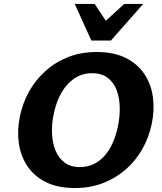

<svg xmlns="http://www.w3.org/2000/svg" viewBox="-20 -936 818 971"><path d="M359 15Q272 15 212 -15Q152 -45 118 -96.5Q84 -148 75 -213.5Q66 -279 81 -349Q95 -416 127.5 -474Q160 -532 210 -577Q260 -622 325 -647.5Q390 -673 469 -673Q556 -673 616 -643Q676 -613 710.5 -561Q745 -509 753.5 -443.5Q762 -378 747 -308Q733 -241 700 -182.5Q667 -124 617 -80Q567 -36 502 -10.5Q437 15 359 15ZM384 -91Q423 -91 454.5 -106.5Q486 -122 510 -149.5Q534 -177 550.5 -214.5Q567 -252 576 -295Q587 -348 585.5 -396Q584 -444 569 -482.5Q554 -521 523 -543.5Q492 -566 446 -566Q406 -566 374.5 -550Q343 -534 318.5 -506Q294 -478 277.5 -441Q261 -404 252 -361Q241 -310 243 -262Q245 -214 260.5 -175.5Q276 -137 306.5 -114Q337 -91 384 -91ZM442 -731 488 -806 608 -916H704L541 -731ZM442 -731 358 -916H459L531 -807L541 -731Z"/></svg>

Font: Ysabeau Infant ExtraBold
Style: Italic
Weight: 800
Italic angle: -12°
Designer: Christian Thalmann (Catharsis Fonts)
Version: Version 2.001;gftools[0.9.30]; featfreeze: ss01,ss02,lnum